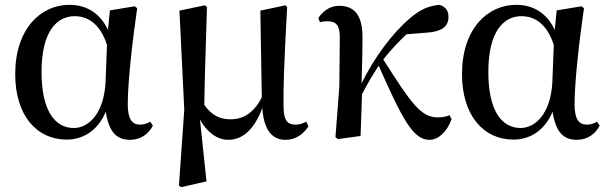

<svg xmlns="http://www.w3.org/2000/svg" viewBox="-20 -563 2521 795"><path d="M256 15C318 15 382 -16 418 -100C431 -17 462 16 519 16C563 16 597 -10 613 -43L602 -59C589 -52 578 -47 560 -47C527 -47 509 -69 509 -132C509 -218 527 -385 548 -529L538 -537L435 -520L427 -439C395 -508 339 -543 267 -543C149 -543 43 -444 43 -256C43 -85 132 15 256 15ZM423 -377 417 -221C409 -87 343 -33 286 -33C205 -33 152 -108 152 -265C152 -434 216 -496 289 -496C344 -496 395 -464 423 -377Z M925 16C989 16 1036 -34 1066 -116C1072 -29 1104 16 1162 16C1205 16 1237 -8 1257 -40L1248 -59C1235 -53 1223 -47 1205 -47C1171 -47 1154 -62 1154 -125C1153 -201 1156 -299 1169 -534L1162 -541L1058 -519L1064 -160C1031 -95 987 -69 935 -69C891 -69 856 -85 826 -129C827 -227 831 -328 837 -534L828 -541L723 -519L743 -108L721 205L730 212L835 188L808 -68C835 -18 878 16 925 16Z M1758 16C1793 16 1830 -14 1850 -70L1841 -86C1831 -81 1814 -77 1793 -77C1723 -77 1683 -134 1567 -317C1600 -358 1632 -392 1663 -421L1749 -428C1806 -432 1837 -451 1837 -493C1837 -524 1820 -537 1799 -543C1760 -539 1724 -528 1677 -487C1604 -425 1530 -325 1477 -218C1479 -282 1481 -345 1481 -405C1482 -503 1445 -539 1384 -539C1345 -539 1315 -515 1298 -488L1305 -471C1314 -474 1324 -475 1335 -475C1373 -475 1388 -458 1387 -403L1385 -204L1369 5L1379 13L1473 0L1479 -173C1505 -223 1523 -252 1548 -291C1645 -72 1690 16 1758 16Z M2106 15C2168 15 2232 -16 2268 -100C2281 -17 2312 16 2369 16C2413 16 2447 -10 2463 -43L2452 -59C2439 -52 2428 -47 2410 -47C2377 -47 2359 -69 2359 -132C2359 -218 2377 -385 2398 -529L2388 -537L2285 -520L2277 -439C2245 -508 2189 -543 2117 -543C1999 -543 1893 -444 1893 -256C1893 -85 1982 15 2106 15ZM2273 -377 2267 -221C2259 -87 2193 -33 2136 -33C2055 -33 2002 -108 2002 -265C2002 -434 2066 -496 2139 -496C2194 -496 2245 -464 2273 -377Z"/></svg>

Font: Noto Serif CJK KR SemiBold
Style: Regular
Weight: 600
Designer: Ryoko NISHIZUKA 西塚涼子 (kana & ideographs); Frank Grießhammer (Latin, Greek & Cyrillic); Wenlong ZHANG 张文龙 (bopomofo); San
Foundry: Adobe
Version: Version 2.001;hotconv 1.1.0;makeotfexe 2.6.0